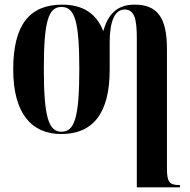

<svg xmlns="http://www.w3.org/2000/svg" viewBox="-20 -568 819 828"><path d="M570 -402V240H756V230H753C710 230 700 216 700 159V-356C700 -495 657 -548 560 -548C483 -548 445 -504 426 -435H425C395 -511 336 -548 248 -548C107 -548 37 -460 37 -269C37 -80 115 10 244 10C380 10 453 -78 453 -267V-386C453 -473 474 -527 517 -527C560 -527 570 -486 570 -402ZM245 0C190 0 169 -62 169 -270C169 -478 189 -538 245 -538C302 -538 322 -478 322 -270C322 -59 301 0 245 0Z"/></svg>

Font: Noto Serif Display ExtraCondensed
Style: Bold
Weight: 700
Width: 2
Designer: Monotype Design Team
Foundry: Monotype Imaging Inc.
Version: Version 2.009